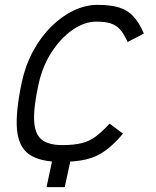

<svg xmlns="http://www.w3.org/2000/svg" viewBox="-20 -652 640 790"><path d="M171.5 118 196.5 0H164.5L171 -29H278L246.5 118ZM431 -143.5 486 -102Q448.5 -57.5 413.2 -32Q378 -6.5 335 3.8Q292 14 230 14Q144.5 14 100.5 -16.5Q56.5 -47 50 -118.5Q43.5 -190 69.5 -313Q84.5 -383 116 -441.2Q147.5 -499.5 190.2 -542Q233 -584.5 282.2 -608.2Q331.5 -632 382 -632Q435.5 -632 470.5 -621Q505.5 -610 529.2 -584.2Q553 -558.5 572 -514L505 -479Q490.5 -512 474 -530.5Q457.5 -549 434.5 -556Q411.5 -563 376 -563Q328 -563 279.5 -529.8Q231 -496.5 193 -438.5Q155 -380.5 138.5 -305Q117.5 -208.5 120.5 -154Q123.5 -99.5 152 -77.2Q180.5 -55 236 -55Q284 -55 315.5 -62.8Q347 -70.5 373.2 -89.8Q399.5 -109 431 -143.5Z"/></svg>

Font: Victor Mono Thin
Style: Italic
Weight: 100
Italic angle: -12°
Monospace: yes
Designer: Rune Bjørnerås
Version: Version 1.561;gftools[0.9.30]